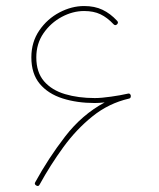

<svg xmlns="http://www.w3.org/2000/svg" viewBox="-20 -614 534 643"><path d="M100.6 6.8Q94.2 2.4 98.1 -3.9Q141.6 -83.5 198 -156.7Q254.4 -230 330.6 -271Q311.5 -269 297.4 -269Q237.8 -269 189.5 -284.4Q141.1 -299.8 113 -333.5Q85 -367.2 85 -421.9Q85 -473.1 111.6 -512Q138.2 -550.8 179 -572.3Q219.7 -593.8 261.7 -593.8Q296.9 -593.8 323.2 -581.3Q349.6 -568.8 372.1 -544.4Q377.9 -538.6 372.1 -532.7Q366.2 -526.9 360.4 -532.7Q339.4 -555.2 316.4 -566.2Q293.5 -577.1 261.7 -577.1Q223.6 -577.1 186.8 -557.4Q149.9 -537.6 125.7 -502.7Q101.6 -467.8 101.6 -421.9Q101.6 -372.1 127.4 -342Q153.3 -312 197.8 -298.8Q242.2 -285.6 297.4 -285.6Q319.3 -285.6 351.8 -290.3Q384.3 -294.9 405.3 -299.8Q406.2 -299.8 407.7 -300.3Q416 -302.7 418 -293.9Q418.5 -293 418 -291.5Q418 -284.7 411.6 -283.7Q344.2 -268.1 289.8 -224.4Q235.4 -180.7 191.9 -120.8Q148.4 -61 112.8 3.9Q108.9 12.2 100.6 6.8Z"/></svg>

Font: Mikhak-FD Thin
Style: Regular
Weight: 100
Designer: Amin Abedi
Version: Version 3.2